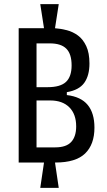

<svg xmlns="http://www.w3.org/2000/svg" viewBox="-20 -789 515 925"><path d="M70 -6V-653H192L174 -769H263L245 -653Q273 -651 302 -643.5Q331 -636 355.5 -618Q380 -600 395.5 -567Q411 -534 411 -483Q411 -425 386 -390Q361 -355 302 -345V-331Q370 -323 402.5 -283.5Q435 -244 435 -174Q435 -93 390 -49.5Q345 -6 247 -6H245L263 116H174L192 -6ZM156 -369H209Q271 -369 298 -394.5Q325 -420 325 -474Q325 -529 299.5 -554.5Q274 -580 220 -580H156ZM156 -79H246Q299 -79 323 -105Q347 -131 347 -180Q347 -239 314 -272Q281 -305 222 -305H156Z"/></svg>

Font: Bricolage Grotesque 12pt Condensed
Style: Regular
Weight: 400
Width: 3
Designer: Mathieu Triay
Foundry: Atelier Triay
Version: Version 1.001; ttfautohint (v1.8.4.7-5d5b);gftools[0.9.33.de